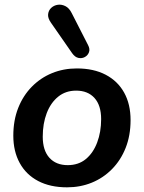

<svg xmlns="http://www.w3.org/2000/svg" viewBox="-20 -792 616 822"><path d="M267 10Q195 10 143.5 -17Q92 -44 64.5 -94Q37 -144 37 -211Q37 -277 58 -330Q79 -383 116.5 -421Q154 -459 203 -479Q252 -499 309 -499Q381 -499 432.5 -472Q484 -445 511.5 -395.5Q539 -346 539 -278Q539 -212 518 -159Q497 -106 459.5 -68Q422 -30 373 -10Q324 10 267 10ZM270 -85Q316 -85 347.5 -111Q379 -137 396 -182Q413 -227 413 -282Q413 -341 384.5 -372.5Q356 -404 306 -404Q261 -404 229 -378Q197 -352 180 -307.5Q163 -263 163 -207Q163 -148 191.5 -116.5Q220 -85 270 -85ZM289 -564 198 -695Q184 -715 186 -731.5Q188 -748 199.5 -758.5Q211 -769 227 -771.5Q243 -774 259.5 -766Q276 -758 287 -736L357 -599Q366 -582 361 -568.5Q356 -555 343.5 -548Q331 -541 316 -544Q301 -547 289 -564Z"/></svg>

Font: Nunito ExtraLight
Style: Italic
Weight: 200
Italic angle: -9°
Designer: Vernon Adams
Foundry: Vernon Adams
Version: Version 3.602